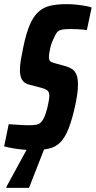

<svg xmlns="http://www.w3.org/2000/svg" viewBox="-43 -716 462 926"><path d="M115 8Q93 8 67.5 5.5Q42 3 18.5 -1Q-5 -5 -23 -10L-1 -117Q19 -116 37.5 -114.5Q56 -113 72 -112.5Q88 -112 100 -112Q121 -112 134 -115Q147 -118 155.5 -127Q164 -136 171 -152Q174 -159 177.5 -169Q181 -179 184 -191Q187 -203 189.5 -215Q192 -227 193.5 -237Q195 -247 195 -253Q195 -265 191.5 -272Q188 -279 180 -283.5Q172 -288 158 -292L94 -309Q73 -315 63 -332Q53 -349 53 -379Q53 -400 57.5 -427Q62 -454 69 -487Q83 -555 100.5 -596Q118 -637 142.5 -659Q167 -681 200 -688.5Q233 -696 277 -696Q306 -696 331 -693Q356 -690 374 -686.5Q392 -683 399 -680L376 -571Q371 -572 359.5 -573Q348 -574 332.5 -575Q317 -576 299 -576Q273 -576 258 -573.5Q243 -571 234.5 -562.5Q226 -554 218 -535Q214 -527 209 -515Q204 -503 200.5 -489Q197 -475 195 -462Q193 -449 193 -440Q193 -427 198.5 -421.5Q204 -416 218 -412L273 -397Q291 -392 304.5 -383Q318 -374 325.5 -356.5Q333 -339 333 -308Q333 -297 332 -283.5Q331 -270 328.5 -254Q326 -238 322 -218Q306 -142 288 -96.5Q270 -51 247 -28.5Q224 -6 191.5 1Q159 8 115 8ZM-12 190V185L98 -17H177L176 -12L97 190Z"/></svg>

Font: Saira ExtraCondensed ExtraBold
Style: Italic
Weight: 800
Width: 2
Italic angle: -12°
Designer: Hector Gatti with collaboration of the Omnibus-Type team
Foundry: Omnibus-Type
Version: Version 1.101